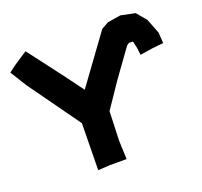

<svg xmlns="http://www.w3.org/2000/svg" viewBox="-134 -840 1060 1010"><g transform="rotate(-20 395.5 -335.0)"><path d="M506.8 -383.8 617.2 -537.1 630.9 -546.9 653.3 -545.9 662.1 -506.8 667 -466.8 735.4 -477.5 799.8 -484.4 795.9 -543.9 763.7 -627 717.8 -681.6 637.7 -698.2 564.5 -686.5 524.4 -664.1 328.1 -394.5 250 -500 104.5 -691.4 27.3 -640.6 -8.8 -613.3 46.9 -523.4 253.9 -234.4 250 27.3 316.4 23.4H410.2L406.2 -82L412.1 -244.1Z"/></g></svg>

Font: MaokenAssortedSans-TC
Style: Regular
Weight: 500
Version: Version 0.83